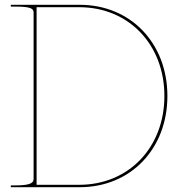

<svg xmlns="http://www.w3.org/2000/svg" viewBox="-20 -780 750 800"><path d="M25 -760V-752.5H45C111 -752.5 120 -743 120 -727.5V-35.5C120 -21 113.5 -7.5 45 -7.5H25V0H312.5C524 0 677.5 -159.5 677.5 -380C677.5 -600.5 524 -760 312.5 -760ZM132.5 -750H310C516 -750 665 -594.5 665 -380C665 -165.5 516 -10 310 -10H132.5Z"/></svg>

Font: Znikomit
Style: Regular
Weight: 100
Designer: gluk
Foundry: gluk
Version: Version 0.55